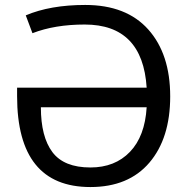

<svg xmlns="http://www.w3.org/2000/svg" viewBox="-20 -745 759 775"><path d="M322 -646Q201 -646 111 -611L84 -683Q183 -725 324 -725Q490 -725 578.5 -626Q667 -527 667 -356Q667 -187 583 -88.5Q499 10 345 10Q49 10 49 -357V-391H572Q556 -646 322 -646ZM345 -69Q444 -69 504.5 -132Q565 -195 572 -312H145Q145 -193 191.5 -131Q238 -69 345 -69Z"/></svg>

Font: Advent Sans Logo
Style: Regular
Weight: 400
Designer: Types & Symbols
Foundry: Types & Symbols
Version: Version 1.002